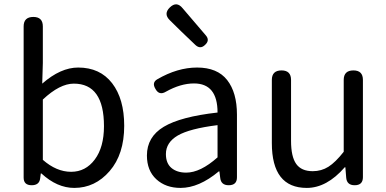

<svg xmlns="http://www.w3.org/2000/svg" viewBox="-20 -876 1827 908"><path d="M91.8 -36.1V-751Q91.8 -795.9 137.7 -795.9Q182.6 -795.9 182.6 -751V-578.1L179.7 -480.5Q266.6 -556.6 349.6 -556.6Q453.1 -556.6 510.3 -482.4Q567.4 -408.2 567.4 -281.2Q567.4 -146.5 498.5 -66.9Q429.7 12.7 331.1 12.7Q250 12.7 175.8 -55.7H172.9L169.9 -32.2Q166 0 129.9 0Q91.8 0 91.8 -36.1ZM182.6 -405.3V-120.1Q247.1 -63.5 316.4 -63.5Q384.8 -63.5 428.2 -121.6Q471.7 -179.7 471.7 -279.3Q471.7 -480.5 329.1 -480.5Q262.7 -480.5 182.6 -405.3Z M1100.6 -334V-37.1Q1100.6 0 1061.5 0Q1025.4 0 1021.5 -34.2L1017.6 -65.4H1014.6Q920.9 12.7 834 12.7Q763.7 12.7 719.2 -28.3Q674.8 -69.3 674.8 -140.6Q674.8 -228.5 754.4 -276.4Q834 -324.2 1008.8 -343.8Q1008.8 -481.4 897.5 -481.4Q834 -481.4 764.6 -442.4Q732.4 -422.9 714.8 -456.1Q697.3 -485.4 723.6 -501Q819.3 -556.6 912.1 -556.6Q1007.8 -556.6 1054.2 -497.6Q1100.6 -438.5 1100.6 -334ZM1008.8 -131.8V-284.2Q876 -267.6 820.3 -234.9Q764.6 -202.1 764.6 -147.5Q764.6 -103.5 791 -81.5Q817.4 -59.6 860.4 -59.6Q927.7 -59.6 1008.8 -131.8ZM904.3 -663.1Q833 -730.5 783.2 -780.3Q752 -810.5 783.2 -840.8Q815.4 -872.1 843.8 -836.9L953.1 -709Q973.6 -685.5 950.2 -664.1Q927.7 -641.6 904.3 -663.1Z M1696.3 -498V-38.1Q1696.3 0 1657.2 0Q1620.1 0 1617.2 -36.1L1613.3 -85H1610.4Q1525.4 12.7 1430.7 12.7Q1265.6 12.7 1265.6 -199.2V-498Q1265.6 -543 1311.5 -543Q1356.4 -543 1356.4 -498V-210Q1356.4 -134.8 1380.9 -100.6Q1405.3 -66.4 1459 -66.4Q1500 -66.4 1533.2 -87.4Q1566.4 -108.4 1605.5 -158.2V-498Q1605.5 -543 1651.4 -543Q1696.3 -543 1696.3 -498Z"/></svg>

Font: GenSenMaruGothic TW TTF Regular
Style: Regular
Weight: 400
Version: Version 1.301